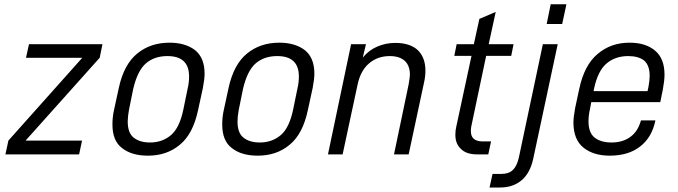

<svg xmlns="http://www.w3.org/2000/svg" viewBox="-20 -710 3118 883"><path d="M438.5 -444.3 97.7 -63.5H357.4L343.8 0H4.9L18.6 -63.5L358.4 -444.3H99.6L113.3 -506.8H451.2Z M497.1 -137.7Q497.1 -170.9 503.9 -202.1L526.4 -305.7Q549.8 -414.1 611.3 -463.9Q671.9 -513.7 759.8 -513.7Q832 -513.7 877 -479.5Q920.9 -444.3 920.9 -371.1Q920.9 -346.7 913.1 -305.7L890.6 -202.1Q867.2 -92.8 806.6 -43.9Q747.1 5.9 660.2 5.9Q585 5.9 541 -29.3Q497.1 -62.5 497.1 -137.7ZM823.2 -206.1 842.8 -301.8Q849.6 -330.1 849.6 -358.4Q849.6 -452.1 750 -452.1Q690.4 -452.1 651.4 -418.9Q612.3 -384.8 592.8 -301.8L573.2 -205.1Q567.4 -173.8 567.4 -151.4Q567.4 -98.6 594.7 -77.1Q623 -54.7 669.9 -54.7Q726.6 -54.7 766.6 -88.9Q805.7 -122.1 823.2 -206.1Z M1002 -137.7Q1002 -170.9 1008.8 -202.1L1031.2 -305.7Q1054.7 -414.1 1116.2 -463.9Q1176.8 -513.7 1264.6 -513.7Q1336.9 -513.7 1381.8 -479.5Q1425.8 -444.3 1425.8 -371.1Q1425.8 -346.7 1418 -305.7L1395.5 -202.1Q1372.1 -92.8 1311.5 -43.9Q1252 5.9 1165 5.9Q1089.8 5.9 1045.9 -29.3Q1002 -62.5 1002 -137.7ZM1328.1 -206.1 1347.7 -301.8Q1354.5 -330.1 1354.5 -358.4Q1354.5 -452.1 1254.9 -452.1Q1195.3 -452.1 1156.2 -418.9Q1117.2 -384.8 1097.7 -301.8L1078.1 -205.1Q1072.3 -173.8 1072.3 -151.4Q1072.3 -98.6 1099.6 -77.1Q1127.9 -54.7 1174.8 -54.7Q1231.4 -54.7 1271.5 -88.9Q1310.5 -122.1 1328.1 -206.1Z M1594.7 -506.8H1663.1L1648.4 -445.3Q1677.7 -480.5 1715.8 -496.1Q1754.9 -512.7 1797.9 -512.7Q1865.2 -512.7 1901.4 -479.5Q1936.5 -445.3 1936.5 -384.8Q1936.5 -359.4 1930.7 -333L1859.4 0H1792L1859.4 -322.3Q1864.3 -351.6 1865.2 -365.2Q1865.2 -409.2 1840.8 -430.7Q1816.4 -452.1 1772.5 -452.1Q1716.8 -452.1 1677.7 -418.9Q1638.7 -385.7 1625 -323.2L1555.7 0H1488.3Z M2147.5 -128.9Q2145.5 -119.1 2145.5 -106.4Q2145.5 -60.5 2198.2 -59.6H2238.3L2225.6 0H2173.8Q2125 0 2100.6 -24.4Q2074.2 -47.9 2074.2 -89.8Q2074.2 -110.4 2078.1 -126L2148.4 -453.1H2069.3L2080.1 -506.8H2159.2L2184.6 -623L2259.8 -655.3L2227.5 -506.8H2341.8L2331.1 -453.1H2215.8Z M2245.1 89.8H2286.1Q2320.3 89.8 2338.9 71.3Q2357.4 53.7 2366.2 14.6L2476.6 -506.8H2544.9L2432.6 18.6Q2418.9 84 2379.9 118.2Q2339.8 152.3 2280.3 152.3H2231.4ZM2512.7 -690.4H2585L2565.4 -599.6H2494.1Z M3036.1 -366.2Q3036.1 -339.8 3028.3 -297.9L3016.6 -240.2H2699.2L2693.4 -209Q2686.5 -180.7 2686.5 -151.4Q2686.5 -99.6 2714.8 -77.1Q2743.2 -54.7 2793 -54.7Q2844.7 -54.7 2879.9 -81.1Q2914.1 -106.4 2927.7 -156.2H2994.1Q2978.5 -78.1 2923.8 -36.1Q2870.1 5.9 2784.2 5.9Q2709 5.9 2663.1 -31.2Q2617.2 -68.4 2617.2 -146.5Q2617.2 -170.9 2625 -212.9L2643.6 -299.8Q2667 -411.1 2728.5 -461.9Q2789.1 -513.7 2875 -513.7Q2949.2 -513.7 2992.2 -477.5Q3036.1 -441.4 3036.1 -366.2ZM2967.8 -361.3Q2967.8 -409.2 2942.4 -431.6Q2916 -452.1 2869.1 -452.1Q2810.5 -452.1 2770.5 -418.9Q2729.5 -384.8 2711.9 -301.8L2710 -291H2958L2961.9 -308.6Q2967.8 -339.8 2967.8 -361.3Z"/></svg>

Font: Dinish
Style: Italic
Weight: 400
Italic angle: -12°
Designer: Bert Driehuis
Foundry: Playbeing
Version: Version 3.002; git-62d0f29-release